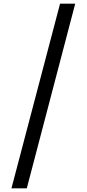

<svg xmlns="http://www.w3.org/2000/svg" viewBox="-20 -853 469 1039"><path d="M305 -833H387L125 166H42Z"/></svg>

Font: hexhindi15
Style: Regular
Weight: 400
Designer: Jelle Bosma - Monotype Design Team
Foundry: Monotype Imaging Inc.
Version: Version 2.006